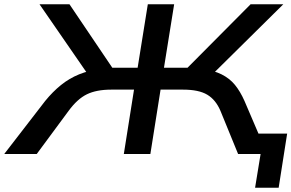

<svg xmlns="http://www.w3.org/2000/svg" viewBox="-50 -725 1372 904"><path d="M1151 159 1177 0H1118L1133 -96H1302L1262 159ZM-30 0 163 -250Q198 -293 237 -324.5Q276 -356 322.5 -375Q369 -394 428 -400L370 -366L136 -705H277L491 -388L468 -406H598L646 -705H770L722 -406H860L815 -388L1130 -705H1284L941 -366L899 -400Q955 -394 993 -375Q1031 -356 1056 -325.5Q1081 -295 1101 -250L1208 0H1071L988 -203Q966 -255 926 -279Q886 -303 812 -303H706L658 0H533L581 -303H474Q404 -303 359 -281Q314 -259 273 -203L123 0Z"/></svg>

Font: Nunito Sans 7pt Expanded SemiBold
Style: Italic
Weight: 600
Width: 7
Italic angle: -9°
Designer: Vernon Adams
Foundry: Vernon Adams
Version: Version 3.101;gftools[0.9.27]